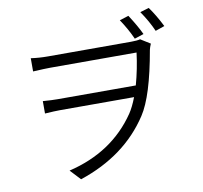

<svg xmlns="http://www.w3.org/2000/svg" viewBox="-96 -960 1192 1130"><g transform="rotate(-10 500.0 -395.0)"><path d="M739 -832Q785 -761 808 -711L753 -693Q727 -752 685 -815ZM865 -857Q902 -806 937 -736L882 -717Q855 -779 812 -841ZM130 -686Q179 -679 231 -679H728Q764 -679 783 -684L841 -648Q832 -627 829 -613Q782 -344 712 -238Q572 -24 298 67L240 5Q504 -58 644 -264Q667 -298 689 -355H246Q216 -355 156 -351V-425Q210 -421 244 -421H711Q737 -515 749 -611H232Q204 -611 130 -607Z"/></g></svg>

Font: Source Han Sans CN Normal
Style: Regular
Weight: 350
Designer: Ryoko NISHIZUKA 西塚涼子 (kana, bopomofo & ideographs); Paul D. Hunt (Latin, Greek & Cyrillic); Sandoll Communications 산돌커뮤니
Foundry: Adobe
Version: Version 2.004;hotconv 1.0.118;makeotfexe 2.5.65603